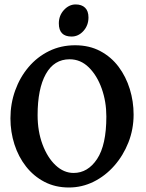

<svg xmlns="http://www.w3.org/2000/svg" viewBox="-20 -835 662 870"><path d="M292 14.6Q230.5 14.6 181.4 -11Q132.3 -36.6 97.9 -80.6Q63.5 -124.5 45.4 -180.9Q27.3 -237.3 27.3 -298.8Q27.3 -365.2 48.8 -425Q70.3 -484.9 109.4 -531Q148.4 -577.1 202.1 -603.5Q255.9 -629.9 320.3 -629.9Q384.8 -629.9 434.3 -603.5Q483.9 -577.1 517.3 -532.5Q550.8 -487.8 568.1 -431.6Q585.4 -375.5 585.4 -315.9Q585.4 -249.5 562 -189.9Q538.6 -130.4 498 -84.2Q457.5 -38.1 404.5 -11.7Q351.6 14.6 292 14.6ZM313.5 -51.3Q377.9 -51.3 419.9 -114.5Q461.9 -177.7 461.9 -307.1Q461.9 -374.5 440.9 -433.6Q419.9 -492.7 382.6 -529.5Q345.2 -566.4 295.4 -566.4Q225.1 -566.4 187.7 -499.5Q150.4 -432.6 150.4 -313Q150.4 -240.2 172.6 -180.7Q194.8 -121.1 231.9 -86.2Q269 -51.3 313.5 -51.3ZM380.9 -755.9Q380.9 -720.2 358.2 -694.8Q335.4 -669.4 304.2 -669.4Q246.6 -669.4 246.6 -729Q246.6 -764.6 269.8 -789.8Q293 -814.9 322.8 -814.9Q350.1 -814.9 365.5 -800Q380.9 -785.2 380.9 -755.9Z"/></svg>

Font: Gentium Plus
Style: Bold
Weight: 700
Designer: Victor Gaultney, Annie Olsen, Iska Routamaa, Becca Hirsbrunner
Foundry: SIL International
Version: Version 6.101